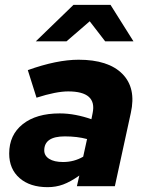

<svg xmlns="http://www.w3.org/2000/svg" viewBox="-20 -770 610 794"><path d="M177 4Q104 4 61 -33.5Q18 -71 18 -135Q18 -212 74 -256.5Q130 -301 227 -301Q260 -301 293.5 -294.5Q327 -288 358 -277L363 -302Q382 -392 262 -392Q212 -392 131 -366L95 -480Q215 -523 305 -523Q428 -523 486 -464.5Q544 -406 521 -303L455 0H298L308 -44Q271 -18 241 -7Q211 4 177 4ZM241 -100Q286 -100 324 -122L340 -195Q299 -206 248 -206Q163 -206 163 -148Q163 -126 183.5 -113Q204 -100 241 -100ZM128 -599 284 -750H437L532 -599H415L351 -682L255 -599Z"/></svg>

Font: Red Hat Text
Style: Bold Italic
Weight: 700
Italic angle: -12°
Designer: Pentagram, MCKL
Foundry: Pentagram, MCKL
Version: Version 1.023; ttfautohint (v1.8.3)